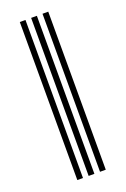

<svg xmlns="http://www.w3.org/2000/svg" viewBox="-122 -642 448 685"><g transform="rotate(-20 102.0 -300.0)"><path d="M134.2 0V-600H156V0ZM48 0V-600H69.5V0ZM91 0V-600H112.8V0Z"/></g></svg>

Font: Big Shoulders Inline Display
Style: Bold
Weight: 700
Designer: Patric King
Foundry: XO Type Co
Version: Version 1.000